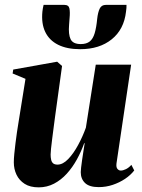

<svg xmlns="http://www.w3.org/2000/svg" viewBox="-20 -774 596 806"><path d="M142.5 12.5Q106.5 12.5 83.5 -2.2Q60.5 -17 49.2 -40.8Q38 -64.5 38 -92.5Q38 -107 40 -128Q42 -149 45 -172.8Q48 -196.5 51.2 -219Q54.5 -241.5 57.5 -259L87 -443L33 -465.5L35.5 -482L220 -515L240.5 -497L211 -283Q208.5 -263.5 205.2 -238.8Q202 -214 199 -190.8Q196 -167.5 194.2 -149.8Q192.5 -132 192.5 -125.5Q192.5 -112.5 194.8 -103Q197 -93.5 203.2 -88.2Q209.5 -83 221.5 -83Q244 -83 266.5 -106.5Q289 -130 308.2 -165.8Q327.5 -201.5 340.5 -238L382 -502.5H530.5L469 -88Q467 -72 473 -65Q479 -58 487 -58Q496.5 -58 508.8 -64Q521 -70 531.5 -82L543.5 -58.5Q528.5 -39 505 -23.2Q481.5 -7.5 453.2 2Q425 11.5 394.5 11.5Q355 11.5 337 -5.8Q319 -23 319 -51.5Q319 -57.5 320.5 -70.8Q322 -84 324.5 -101.5Q327 -119 330 -137.8Q333 -156.5 335.5 -173H333.5Q321 -138 302.8 -104.8Q284.5 -71.5 260.5 -45Q236.5 -18.5 206.8 -3Q177 12.5 142.5 12.5ZM250 -753.5Q268.5 -753.5 271.5 -738.2Q274.5 -723 272 -697Q271.5 -692.5 271 -683.5Q270.5 -674.5 270 -670Q266.5 -629.5 276.5 -609.2Q286.5 -589 319 -589Q343 -589 356.8 -600Q370.5 -611 377.5 -634.8Q384.5 -658.5 388 -695Q391 -722 398.5 -737.8Q406 -753.5 424.5 -753.5H511Q511 -747.5 510.8 -740.8Q510.5 -734 509 -725Q500.5 -650.5 449 -609Q397.5 -567.5 316.5 -567.5Q261.5 -567.5 224.2 -586Q187 -604.5 170 -639.8Q153 -675 158 -725.5Q159 -732.5 160 -739.5Q161 -746.5 163 -753.5Z"/></svg>

Font: Merriweather 144pt ExtraBold
Style: Italic
Weight: 800
Italic angle: -7.8°
Version: Version 2.101